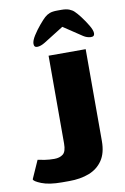

<svg xmlns="http://www.w3.org/2000/svg" viewBox="-172 -713 612 943"><g transform="rotate(-10 133.5 -241.5)"><path d="M59 176Q-5 176 -42.5 161Q-80 146 -80 136L-40 46Q-28 49 -5.5 52.5Q17 56 42 56Q69 56 85.5 43Q102 30 102 -10V-448H287V10Q287 70 262 106.5Q237 143 194 159.5Q151 176 95 176ZM39 -518Q39 -534 54.5 -558.5Q70 -583 89 -605.5Q108 -628 119 -638Q130 -648 144 -653.5Q158 -659 183 -659H203Q227 -659 242 -653Q257 -647 266 -638Q277 -628 294.5 -605Q312 -582 326.5 -557.5Q341 -533 341 -518Q341 -501 322 -502Q303 -503 286 -514L193 -576L94 -514Q73 -501 56 -500.5Q39 -500 39 -518Z"/></g></svg>

Font: Goldman
Style: Bold
Weight: 700
Designer: Jaikishan Patel
Version: Version 1.000; ttfautohint (v1.8.3)